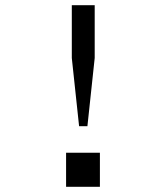

<svg xmlns="http://www.w3.org/2000/svg" viewBox="-20 -718 640 738"><path d="M284 -233 256 -495V-698H344V-495L316 -233ZM364 -131V0H234V-131Z"/></svg>

Font: iA Writer Quattro V
Style: Regular
Weight: 400
Designer: Mike Abbink, Paul van der Laan, Pieter van Rosmalen, Oliver Reichenstein
Foundry: Information Architects Inc.
Version: Version 2.000